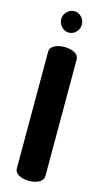

<svg xmlns="http://www.w3.org/2000/svg" viewBox="-140 -970 544 1013"><g transform="rotate(15 132.0 -463.5)"><path d="M54 -48V-684Q54 -707 77 -719Q100 -731 132 -731Q164 -731 187 -719Q210 -707 210 -684V-48Q210 -25 187 -12.5Q164 0 132 0Q100 0 77 -12.5Q54 -25 54 -48ZM189 -869Q189 -845 172.5 -827.5Q156 -810 133 -810Q110 -810 93 -828Q76 -846 76 -869Q76 -892 93 -909.5Q110 -927 133 -927Q156 -927 172.5 -909.5Q189 -892 189 -869Z"/></g></svg>

Font: Dosis
Style: ExtraBold
Weight: 800
Designer: EdgarTolentino, PabloImpallari, IginoMarini
Foundry: EdgarTolentino, PabloImpallari, IginoMarini
Version: Version 1.007